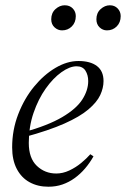

<svg xmlns="http://www.w3.org/2000/svg" viewBox="-20 -695 477 727"><path d="M163 12Q123 12 92 -5Q61 -22 43.5 -55.5Q26 -89 26 -137Q26 -203 49 -262.5Q72 -322 109 -367Q146 -412 190 -438Q234 -464 277 -464Q322 -464 347 -445Q372 -426 372 -388Q372 -362 359.5 -335Q347 -308 314.5 -280.5Q282 -253 223.5 -227Q165 -201 73 -176L69 -194Q162 -220 215.5 -251.5Q269 -283 291.5 -318Q314 -353 314 -388Q314 -411 303.5 -427.5Q293 -444 270 -444Q244 -444 212.5 -421.5Q181 -399 153 -359.5Q125 -320 107 -267.5Q89 -215 89 -154Q89 -96 119.5 -67Q150 -38 193 -38Q218 -38 242.5 -49.5Q267 -61 287.5 -78Q308 -95 322 -111L334 -103Q320 -78 302 -57Q284 -36 262.5 -20.5Q241 -5 216.5 3.5Q192 12 163 12ZM215 -580Q199 -580 186.5 -591.5Q174 -603 174 -622Q174 -646 190 -660.5Q206 -675 225 -675Q244 -675 255.5 -663Q267 -651 267 -634Q267 -610 252 -595Q237 -580 215 -580ZM385 -580Q369 -580 357 -591.5Q345 -603 345 -622Q345 -646 361 -660.5Q377 -675 396 -675Q414 -675 425.5 -663Q437 -651 437 -634Q437 -610 422 -595Q407 -580 385 -580Z"/></svg>

Font: Source Serif 4 60pt
Style: Italic
Weight: 400
Italic angle: -12°
Version: Version 4.004;hotconv 1.0.116;makeotfexe 2.5.65601